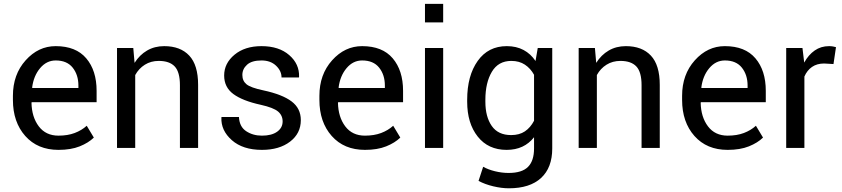

<svg xmlns="http://www.w3.org/2000/svg" viewBox="-20 -782 4449 1015"><path d="M289.1 10.3Q178.7 10.3 113.5 -63.2Q48.3 -136.7 48.3 -253.9V-275.4Q48.3 -388.2 115.5 -463.1Q182.6 -538.1 274.4 -538.1Q381.3 -538.1 436 -473.6Q490.7 -409.2 490.7 -301.8V-241.7H147.9L146.5 -239.3Q147.9 -163.1 185.1 -114Q222.2 -64.9 289.1 -64.9Q337.9 -64.9 374.8 -78.9Q411.6 -92.8 438.5 -117.2L476.1 -54.7Q447.8 -26.9 401.4 -8.3Q355 10.3 289.1 10.3ZM274.4 -462.4Q226.1 -462.4 191.9 -421.6Q157.7 -380.9 149.9 -319.3L150.9 -316.9H394.5V-329.6Q394.5 -386.2 364.3 -424.3Q334 -462.4 274.4 -462.4Z M684.6 -528.3 691.4 -449.7Q717.8 -491.7 757.6 -514.9Q797.4 -538.1 848.1 -538.1Q933.6 -538.1 980.5 -488Q1027.3 -438 1027.3 -333.5V0H931.2V-331.5Q931.2 -401.4 903.6 -430.7Q876 -460 819.3 -460Q777.8 -460 745.8 -439.9Q713.9 -419.9 694.8 -385.3V0H598.6V-528.3Z M1474.1 -140.1Q1474.1 -171.9 1450 -192.4Q1425.8 -212.9 1358.4 -228Q1262.2 -249 1213.6 -284.9Q1165 -320.8 1165 -382.8Q1165 -447.3 1219.7 -492.7Q1274.4 -538.1 1362.3 -538.1Q1454.6 -538.1 1509 -490.7Q1563.5 -443.4 1561 -375.5L1560.1 -372.6H1468.3Q1468.3 -407.2 1439.2 -434.8Q1410.2 -462.4 1362.3 -462.4Q1311 -462.4 1286.1 -439.9Q1261.2 -417.5 1261.2 -385.7Q1261.2 -354.5 1283.2 -336.4Q1305.2 -318.4 1372.6 -304.2Q1472.7 -282.7 1521.5 -245.8Q1570.3 -209 1570.3 -147Q1570.3 -76.7 1513.4 -33.2Q1456.5 10.3 1364.7 10.3Q1263.7 10.3 1205.6 -41Q1147.5 -92.3 1150.4 -160.6L1151.4 -163.6H1243.2Q1245.6 -112.3 1281.2 -88.6Q1316.9 -64.9 1364.7 -64.9Q1416 -64.9 1445.1 -85.7Q1474.1 -106.4 1474.1 -140.1Z M1909.2 10.3Q1798.8 10.3 1733.6 -63.2Q1668.5 -136.7 1668.5 -253.9V-275.4Q1668.5 -388.2 1735.6 -463.1Q1802.7 -538.1 1894.5 -538.1Q2001.5 -538.1 2056.2 -473.6Q2110.8 -409.2 2110.8 -301.8V-241.7H1768.1L1766.6 -239.3Q1768.1 -163.1 1805.2 -114Q1842.3 -64.9 1909.2 -64.9Q1958 -64.9 1994.9 -78.9Q2031.7 -92.8 2058.6 -117.2L2096.2 -54.7Q2067.9 -26.9 2021.5 -8.3Q1975.1 10.3 1909.2 10.3ZM1894.5 -462.4Q1846.2 -462.4 1812 -421.6Q1777.8 -380.9 1770 -319.3L1771 -316.9H2014.6V-329.6Q2014.6 -386.2 1984.4 -424.3Q1954.1 -462.4 1894.5 -462.4Z M2322.8 0H2226.6V-528.3H2322.8ZM2322.8 -663.6H2226.6V-761.7H2322.8Z M2449.7 -254.4Q2449.7 -381.8 2505.4 -460Q2561 -538.1 2659.2 -538.1Q2709.5 -538.1 2747.6 -517.8Q2785.6 -497.6 2811 -459.5L2822.8 -528.3H2899.4V2.9Q2899.4 104.5 2840.3 158.9Q2781.2 213.4 2669.9 213.4Q2631.8 213.4 2587.6 202.9Q2543.5 192.4 2509.8 174.3L2534.2 99.6Q2560.1 114.3 2596.7 123.3Q2633.3 132.3 2668.9 132.3Q2739.3 132.3 2771.2 100.3Q2803.2 68.4 2803.2 2.9V-56.6Q2777.3 -23.4 2741.2 -6.6Q2705.1 10.3 2658.2 10.3Q2561 10.3 2505.4 -60.1Q2449.7 -130.4 2449.7 -244.1ZM2545.9 -244.1Q2545.9 -164.6 2579.6 -116.2Q2613.3 -67.9 2682.1 -67.9Q2725.6 -67.9 2754.9 -87.6Q2784.2 -107.4 2803.2 -143.6V-386.7Q2784.7 -420.4 2754.9 -440.2Q2725.1 -460 2683.1 -460Q2614.3 -460 2580.1 -402.3Q2545.9 -344.7 2545.9 -254.4Z M3125 -528.3 3131.8 -449.7Q3158.2 -491.7 3198 -514.9Q3237.8 -538.1 3288.6 -538.1Q3374 -538.1 3420.9 -488Q3467.8 -438 3467.8 -333.5V0H3371.6V-331.5Q3371.6 -401.4 3344 -430.7Q3316.4 -460 3259.8 -460Q3218.3 -460 3186.3 -439.9Q3154.3 -419.9 3135.3 -385.3V0H3039.1V-528.3Z M3826.7 10.3Q3716.3 10.3 3651.1 -63.2Q3585.9 -136.7 3585.9 -253.9V-275.4Q3585.9 -388.2 3653.1 -463.1Q3720.2 -538.1 3812 -538.1Q3918.9 -538.1 3973.6 -473.6Q4028.3 -409.2 4028.3 -301.8V-241.7H3685.5L3684.1 -239.3Q3685.5 -163.1 3722.7 -114Q3759.8 -64.9 3826.7 -64.9Q3875.5 -64.9 3912.4 -78.9Q3949.2 -92.8 3976.1 -117.2L4013.7 -54.7Q3985.4 -26.9 3939 -8.3Q3892.6 10.3 3826.7 10.3ZM3812 -462.4Q3763.7 -462.4 3729.5 -421.6Q3695.3 -380.9 3687.5 -319.3L3688.5 -316.9H3932.1V-329.6Q3932.1 -386.2 3901.9 -424.3Q3871.6 -462.4 3812 -462.4Z M4386.2 -443.4 4336.9 -446.3Q4298.8 -446.3 4272.7 -428.2Q4246.6 -410.2 4232.4 -377.4V0H4136.2V-528.3H4222.2L4231.4 -451.2Q4253.9 -492.2 4286.9 -515.1Q4319.8 -538.1 4362.8 -538.1Q4373.5 -538.1 4383.3 -536.4Q4393.1 -534.7 4399.4 -532.7Z"/></svg>

Font: GeogebraSans
Style: Regular
Weight: 400
Designer: Google
Version: Version 1.100140; 2013